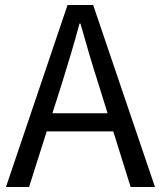

<svg xmlns="http://www.w3.org/2000/svg" viewBox="-20 -753 648 773"><path d="M4 0H97L168 -224H436L506 0H604L355 -733H252ZM191 -297 227 -410C253 -493 277 -572 300 -658H304C328 -573 351 -493 378 -410L413 -297Z"/></svg>

Font: Noto Sans CJK HK
Style: Regular
Weight: 400
Designer: Ryoko NISHIZUKA 西塚涼子 (kana, bopomofo & ideographs); Paul D. Hunt (Latin, Greek & Cyrillic); Sandoll Communications 산돌커뮤니
Foundry: Adobe
Version: Version 2.004;hotconv 1.0.118;makeotfexe 2.5.65603